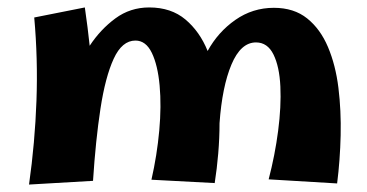

<svg xmlns="http://www.w3.org/2000/svg" viewBox="-20 -486 985 516"><path d="M230 0 58 10Q74 -103 78 -215.5Q82 -328 72 -439L208 -466Q216 -411 221 -363Q250 -407 290 -436.5Q330 -466 381 -466Q440 -466 478.5 -433.5Q517 -401 538 -349Q566 -400 612.5 -432.5Q659 -465 716 -465Q770 -465 805.5 -436.5Q841 -408 861.5 -359.5Q882 -311 889.5 -250Q897 -189 895.5 -122.5Q894 -56 886 7L702 -4Q719 -69 727.5 -134.5Q736 -200 733.5 -253.5Q731 -307 715 -339.5Q699 -372 668 -372Q627 -372 602 -312.5Q577 -253 570 -155Q570 -115 566.5 -73.5Q563 -32 557 6L387 -3Q402 -69 408 -135Q414 -201 409 -256Q404 -311 388 -344Q372 -377 344 -377Q308 -377 285.5 -328Q263 -279 250 -194Q237 -109 230 0Z"/></svg>

Font: Marhey SemiBold
Style: Regular
Weight: 600
Designer: Nur Syamsi & Bustanul Arifin
Foundry: Namelatype
Version: Version 1.000; ttfautohint (v1.8.4.7-5d5b)